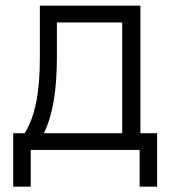

<svg xmlns="http://www.w3.org/2000/svg" viewBox="-20 -538 626 689"><path d="M27.3 131.8H90.3V0H481V131.8H543.9V-60.1H483.9V-517.6H123V-329.1C123 -210.4 107.4 -123 68.8 -60.1H27.3ZM418.5 -60.1H137.7C170.9 -128.9 184.1 -218.3 184.1 -332.5V-457.5H418.5Z"/></svg>

Font: Cascadia Code PL Light
Style: Regular
Weight: 300
Monospace: yes
Designer: Aaron Bell
Foundry: Saja Typeworks
Version: Version 2404.023